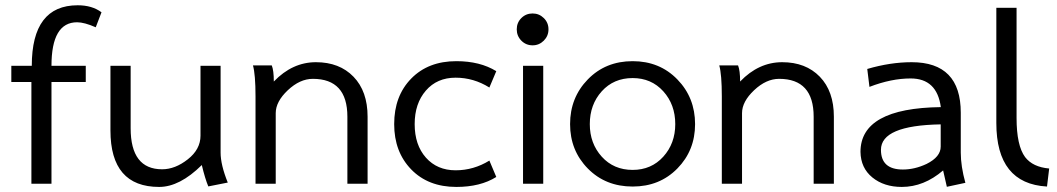

<svg xmlns="http://www.w3.org/2000/svg" viewBox="-20 -711 4090 743"><path d="M179.2 0H101.5V-393.6H23.8V-456.4H103Q103 -690.6 280.7 -690.6Q336.6 -690.6 372.8 -663.4L350.5 -605.4Q306.4 -624.8 278.2 -624.8Q179.2 -624.8 179.2 -456.4H311.9V-393.6H179.2Z M861.4 -4.5 786.1 10.4Q773.8 -18.8 760.9 -72.3Q675.2 12.4 596 12.4Q407.4 12.4 407.4 -206.4V-456.4H485.6V-214.9Q485.6 -55.9 607.4 -55.9Q657.9 -55.9 706.9 -94.6Q755.9 -133.2 755.9 -186.1V-456.4H833.7V-120.3Q833.7 -73.3 861.4 -4.5Z M1402.5 0H1324.3V-259.4Q1324.3 -405.9 1190.6 -405.9Q1140.6 -405.9 1093.8 -361.9Q1047 -317.8 1047 -273.3V0H968.8V-337.6Q968.8 -422.8 958.9 -457.9H1031.7Q1039.6 -438.1 1039.6 -395.5Q1111.4 -470.3 1202.5 -470.3Q1293.6 -470.3 1348 -414.1Q1402.5 -357.9 1402.5 -259.4Z M1900.5 -26.2Q1839.1 12.4 1746 12.4Q1637.1 12.4 1571.3 -55.4Q1505.4 -123.3 1505.4 -230.7Q1505.4 -339.6 1571.3 -406.9Q1637.1 -474.3 1746 -474.3Q1837.6 -474.3 1900.5 -435.6L1873.8 -372.3Q1812.9 -410.4 1743.1 -410.4Q1671.3 -410.4 1628 -360.4Q1584.7 -310.4 1584.7 -230.7Q1584.7 -150 1628.2 -101Q1671.8 -52 1743.1 -52Q1812.9 -52 1873.8 -89.6Z M2082.2 0H2004V-456.4H2082.2ZM2102.5 -597.5Q2102.5 -571.8 2084.4 -553.7Q2066.3 -535.6 2041.1 -535.6Q2015.3 -535.6 1997.5 -553.7Q1979.7 -571.8 1979.7 -597.5Q1979.7 -623.3 1997.5 -641.1Q2015.3 -658.9 2041.1 -658.9Q2066.3 -658.9 2084.4 -641.1Q2102.5 -623.3 2102.5 -597.5Z M2669.8 -230.7Q2669.8 -128.7 2601.2 -58.9Q2532.7 10.9 2428.2 10.9Q2323.3 10.9 2254.7 -58.9Q2186.1 -128.7 2186.1 -230.7Q2186.1 -333.2 2254.7 -403.7Q2323.3 -474.3 2428.2 -474.3Q2532.7 -474.3 2601.2 -403.7Q2669.8 -333.2 2669.8 -230.7ZM2593.1 -230.7Q2593.1 -306.4 2546.8 -357.7Q2500.5 -408.9 2428.2 -408.9Q2355 -408.9 2308.7 -357.7Q2262.4 -306.4 2262.4 -230.7Q2262.4 -155.9 2308.7 -104.7Q2355 -53.5 2428.2 -53.5Q2500.5 -53.5 2546.8 -104.7Q2593.1 -155.9 2593.1 -230.7Z M3206.9 0H3128.7V-259.4Q3128.7 -405.9 2995 -405.9Q2945 -405.9 2898.3 -361.9Q2851.5 -317.8 2851.5 -273.3V0H2773.3V-337.6Q2773.3 -422.8 2763.4 -457.9H2836.1Q2844.1 -438.1 2844.1 -395.5Q2915.8 -470.3 3006.9 -470.3Q3098 -470.3 3152.5 -414.1Q3206.9 -357.9 3206.9 -259.4Z M3715.8 -3.5 3644.1 11.9 3629.7 -51.5Q3555.4 12.4 3469.8 12.4Q3401 12.4 3355.9 -24.3Q3310.9 -60.9 3309.9 -123.3Q3309.9 -292.6 3620.8 -296.5Q3605.9 -407.4 3504 -407.4Q3429.2 -407.4 3344.6 -374.8L3336.1 -444.1Q3425.2 -470.3 3507.9 -470.3Q3698 -470.3 3698 -274.8V-120.3Q3698 -67.8 3715.8 -3.5ZM3620.3 -143.6V-229.7Q3389.1 -225.7 3389.1 -131.2Q3389.1 -55 3473.8 -55Q3519.8 -55 3565.8 -76.7Q3620.3 -104 3620.3 -143.6Z M4031.7 10.9Q3835.6 0 3835.6 -235.1V-680.7H3913.9V-254.5Q3913.9 -147.5 3947 -103Q3976.7 -64.4 4040.1 -58.9Z"/></svg>

Font: Shan Wanhai
Style: Regular
Weight: 400
Designer: Khon Soe Zaw Thu
Foundry: Shan Unicode
Version: Version 1.00 June 3, 2017, initial release